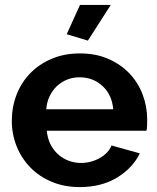

<svg xmlns="http://www.w3.org/2000/svg" viewBox="-20 -750 639 780"><path d="M337 -585 251 -611 305 -730H430ZM304 10Q241 10 190 -11.5Q139 -33 103 -70Q67 -107 47.5 -156Q28 -205 28 -259Q28 -315 47 -364.5Q66 -414 102 -451.5Q138 -489 189.5 -511Q241 -533 305 -533Q369 -533 419.5 -511Q470 -489 505.5 -452Q541 -415 559.5 -366Q578 -317 578 -264Q578 -251 577.5 -239Q577 -227 575 -219H170Q173 -188 185 -164Q197 -140 216 -123Q235 -106 259 -97Q283 -88 309 -88Q349 -88 384.5 -107.5Q420 -127 433 -159L548 -127Q519 -67 455.5 -28.5Q392 10 304 10ZM440 -306Q435 -365 396.5 -400.5Q358 -436 303 -436Q276 -436 252.5 -426.5Q229 -417 211 -400Q193 -383 181.5 -359Q170 -335 168 -306Z"/></svg>

Font: PTCRaleway
Style: Bold
Weight: 700
Designer: Matt McInerney, Pablo Impallari, Rodrigo Fuenzalida
Foundry: Matt McInerney, Pablo Impallari, Rodrigo Fuenzalida
Version: Version 3.000g; ttfautohint (v1.5) -l 8 -r 28 -G 28 -x 14 -D